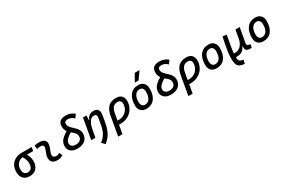

<svg xmlns="http://www.w3.org/2000/svg" viewBox="148 -2365 6148 4164"><g transform="rotate(-30 3222.5 -283.0)"><path d="M251.5 9.8Q151.4 9.8 96.2 -49.3Q41 -108.4 41 -215.8Q41 -307.1 79.3 -375.2Q117.7 -443.4 186.8 -481.2Q255.9 -519 348.1 -519H602.1L585.9 -426.3H428.7Q456.5 -381.3 470.2 -334.2Q483.9 -287.1 483.9 -240.2Q483.9 -121.1 423.1 -55.7Q362.3 9.8 251.5 9.8ZM319.8 -424.8Q240.2 -415.5 192.9 -358.9Q145.5 -302.2 145.5 -213.9Q145.5 -151.9 175.3 -117.4Q205.1 -83 258.8 -83Q316.4 -83 347.9 -124Q379.4 -165 379.4 -240.2Q379.4 -282.2 365.2 -329.8Q351.1 -377.4 319.8 -424.8Z M1057.6 -109.9 1091.3 -31.2Q1061.5 -14.2 1028.3 -2.2Q995.1 9.8 952.1 9.8Q782.2 9.8 782.2 -136.2Q782.2 -144.5 782.7 -153.3Q785.2 -189.9 797.1 -224.6Q809.1 -259.3 823.2 -292Q836.9 -324.7 844.2 -355Q848.1 -369.6 848.1 -381.8Q848.1 -436 770.5 -436Q724.1 -436 681.2 -424.8L670.9 -513.7Q699.7 -522 728.5 -524.7Q757.3 -527.3 786.1 -527.3Q887.2 -527.3 928.2 -481.4Q955.1 -451.2 955.1 -402.8Q955.1 -376.5 947.3 -345.2Q939 -310.5 925.8 -280.8Q912.1 -250.5 900.9 -221.2Q889.6 -191.9 887.2 -157.7Q886.7 -153.3 886.7 -149.4Q886.7 -83 971.2 -83Q995.6 -83 1013.9 -89.1Q1032.2 -95.2 1057.6 -109.9Z M1444.3 9.8Q1379.4 9.8 1330.6 -12.9Q1281.7 -35.6 1254.6 -76.7Q1227.5 -117.7 1227.5 -171.9Q1227.5 -261.7 1283.2 -324Q1338.9 -386.2 1429.7 -437.5Q1411.1 -463.9 1399.4 -498.8Q1387.7 -533.7 1387.7 -580.6Q1387.7 -742.2 1580.6 -742.2Q1700.7 -742.2 1791.5 -665.5L1732.4 -581.1Q1661.6 -649.4 1579.1 -649.4Q1492.2 -649.4 1492.2 -584.5Q1492.2 -542.5 1514.6 -509Q1537.1 -475.6 1570.3 -445.8Q1603 -415.5 1635.7 -383.1Q1668.5 -350.6 1690.9 -311Q1713.4 -271.5 1713.4 -218.3Q1713.4 -110.8 1642.3 -50.5Q1571.3 9.8 1444.3 9.8ZM1494.6 -370.1Q1419.9 -325.7 1376 -281.2Q1332 -236.8 1332 -180.2Q1332 -136.7 1366.9 -109.9Q1401.9 -83 1459.5 -83Q1529.8 -83 1569.3 -116Q1608.9 -148.9 1608.9 -207.5Q1608.9 -246.6 1592 -274.2Q1575.2 -301.8 1549.1 -324Q1522.9 -346.2 1494.6 -370.1Z M1794.4 0 1885.7 -517.6H1972.2L1968.8 -399.9H1978.5Q1994.1 -460.9 2040.5 -494.1Q2086.9 -527.3 2151.9 -527.3Q2281.7 -527.3 2281.7 -399.4Q2281.7 -372.6 2275.9 -340.3L2249.5 -189Q2231.9 -86.4 2202.6 -10Q2173.3 66.4 2128.9 124.3Q2084.5 182.1 2020 229L1951.2 153.3Q2006.3 112.3 2044.2 64.2Q2082 16.1 2106.2 -45.4Q2130.4 -106.9 2144 -188L2170.9 -344.2Q2173.8 -359.9 2173.8 -373Q2173.8 -434.6 2112.8 -434.6Q2073.7 -434.6 2040.3 -412.4Q2006.8 -390.1 1980.2 -338.4Q1953.6 -286.6 1934.6 -198.7L1899.4 0Z M2714.8 -527.3Q2801.3 -527.3 2848.9 -480.2Q2896.5 -433.1 2896.5 -346.7Q2896.5 -270.5 2868.4 -205.6Q2840.3 -140.6 2789.8 -92.3Q2739.3 -43.9 2671.4 -17.1Q2603.5 9.8 2523.4 9.8Q2504.4 9.8 2483.9 7.8L2445.8 224.6H2338.9L2422.4 -250.5Q2447.3 -393.1 2518.3 -460.2Q2589.4 -527.3 2714.8 -527.3ZM2500.5 -85Q2516.6 -83.5 2534.2 -83.5Q2607.4 -83.5 2665.5 -117.4Q2723.6 -151.4 2757.6 -210Q2791.5 -268.6 2791.5 -341.8Q2791.5 -386.2 2767.6 -410.4Q2743.7 -434.6 2700.2 -434.6Q2628.9 -434.6 2587.4 -388.9Q2545.9 -343.3 2528.8 -246.1Z M3174.8 9.8Q3088.4 9.8 3039.8 -39.8Q2991.2 -89.4 2991.2 -177.7Q2991.2 -342.8 3064.9 -435.1Q3138.7 -527.3 3269.5 -527.3Q3356 -527.3 3404.5 -476.6Q3453.1 -425.8 3453.1 -335Q3453.1 -172.4 3379.6 -81.3Q3306.2 9.8 3174.8 9.8ZM3192.9 -82.5Q3266.1 -82.5 3307.4 -143.8Q3348.6 -205.1 3348.6 -314Q3348.6 -370.6 3324.2 -402.6Q3299.8 -434.6 3255.4 -434.6Q3180.2 -434.6 3137.9 -373.5Q3095.7 -312.5 3095.7 -203.6Q3095.7 -146.5 3121.3 -114.5Q3147 -82.5 3192.9 -82.5ZM3235.8 -609.4 3341.8 -794.9H3461.9L3331.5 -609.4Z M3788.1 9.8Q3723.1 9.8 3674.3 -12.9Q3625.5 -35.6 3598.4 -76.7Q3571.3 -117.7 3571.3 -171.9Q3571.3 -261.7 3627 -324Q3682.6 -386.2 3773.4 -437.5Q3754.9 -463.9 3743.2 -498.8Q3731.4 -533.7 3731.4 -580.6Q3731.4 -742.2 3924.3 -742.2Q4044.4 -742.2 4135.3 -665.5L4076.2 -581.1Q4005.4 -649.4 3922.9 -649.4Q3835.9 -649.4 3835.9 -584.5Q3835.9 -542.5 3858.4 -509Q3880.9 -475.6 3914.1 -445.8Q3946.8 -415.5 3979.5 -383.1Q4012.2 -350.6 4034.7 -311Q4057.1 -271.5 4057.1 -218.3Q4057.1 -110.8 3986.1 -50.5Q3915 9.8 3788.1 9.8ZM3838.4 -370.1Q3763.7 -325.7 3719.7 -281.2Q3675.8 -236.8 3675.8 -180.2Q3675.8 -136.7 3710.7 -109.9Q3745.6 -83 3803.2 -83Q3873.5 -83 3913.1 -116Q3952.6 -148.9 3952.6 -207.5Q3952.6 -246.6 3935.8 -274.2Q3918.9 -301.8 3892.8 -324Q3866.7 -346.2 3838.4 -370.1Z M4472.7 -527.3Q4559.1 -527.3 4606.7 -480.2Q4654.3 -433.1 4654.3 -346.7Q4654.3 -270.5 4626.2 -205.6Q4598.1 -140.6 4547.6 -92.3Q4497.1 -43.9 4429.2 -17.1Q4361.3 9.8 4281.2 9.8Q4262.2 9.8 4241.7 7.8L4203.6 224.6H4096.7L4180.2 -250.5Q4205.1 -393.1 4276.1 -460.2Q4347.2 -527.3 4472.7 -527.3ZM4258.3 -85Q4274.4 -83.5 4292 -83.5Q4365.2 -83.5 4423.3 -117.4Q4481.4 -151.4 4515.4 -210Q4549.3 -268.6 4549.3 -341.8Q4549.3 -386.2 4525.4 -410.4Q4501.5 -434.6 4458 -434.6Q4386.7 -434.6 4345.2 -388.9Q4303.7 -343.3 4286.6 -246.1Z M4932.6 9.8Q4846.2 9.8 4797.6 -39.8Q4749 -89.4 4749 -177.7Q4749 -342.8 4822.8 -435.1Q4896.5 -527.3 5027.3 -527.3Q5113.8 -527.3 5162.4 -476.6Q5210.9 -425.8 5210.9 -335Q5210.9 -172.4 5137.5 -81.3Q5064 9.8 4932.6 9.8ZM4950.7 -82.5Q5023.9 -82.5 5065.2 -143.8Q5106.4 -205.1 5106.4 -314Q5106.4 -370.6 5082 -402.6Q5057.6 -434.6 5013.2 -434.6Q4938 -434.6 4895.8 -373.5Q4853.5 -312.5 4853.5 -203.6Q4853.5 -146.5 4879.2 -114.5Q4904.8 -82.5 4950.7 -82.5Z M5506.8 229 5499 228.5Q5416.5 223.1 5374.5 194.1Q5332.5 165 5318.8 106.4Q5307.6 58.1 5307.6 -13.7Q5307.6 -29.3 5308.1 -45.9Q5310.1 -108.9 5319.6 -179Q5329.1 -249 5345.7 -334.2Q5362.3 -419.4 5384.8 -527.3L5484.4 -513.2Q5455.1 -357.9 5437 -255.4Q5418.9 -152.8 5413.1 -82.5H5447.8Q5528.3 -82.5 5586.9 -141.1Q5645.5 -199.7 5666.5 -310.5L5668 -320.8Q5668.5 -323.2 5668.9 -325.7V-325.2L5703.1 -517.1H5809.1L5745.6 -160.6Q5742.7 -145 5742.7 -132.8Q5742.7 -109.9 5752.4 -98.6Q5767.1 -80.6 5812.5 -80.6H5826.7L5811.5 4.9H5786.1Q5708.5 4.9 5680.2 -22Q5656.7 -43.5 5656.7 -97.2Q5656.7 -109.4 5657.7 -122.6H5647.5Q5622.6 -60.5 5570.1 -24.4Q5517.6 11.7 5416 10.3H5410.6Q5411.6 48.8 5418.2 74Q5424.8 99.1 5444.6 113.3Q5464.4 127.4 5505.9 133.8L5528.3 137.2Z M6104.5 9.8Q6018.1 9.8 5969.5 -39.8Q5920.9 -89.4 5920.9 -177.7Q5920.9 -342.8 5994.6 -435.1Q6068.4 -527.3 6199.2 -527.3Q6285.6 -527.3 6334.2 -476.6Q6382.8 -425.8 6382.8 -335Q6382.8 -172.4 6309.3 -81.3Q6235.8 9.8 6104.5 9.8ZM6122.6 -82.5Q6195.8 -82.5 6237.1 -143.8Q6278.3 -205.1 6278.3 -314Q6278.3 -370.6 6253.9 -402.6Q6229.5 -434.6 6185.1 -434.6Q6109.9 -434.6 6067.6 -373.5Q6025.4 -312.5 6025.4 -203.6Q6025.4 -146.5 6051 -114.5Q6076.7 -82.5 6122.6 -82.5Z"/></g></svg>

Font: CaskaydiaCove NFP
Style: Italic
Weight: 400
Italic angle: -10°
Designer: Aaron Bell
Foundry: Saja Typeworks
Version: Version 2111.001; VTT 6.35;Nerd Fonts 3.1.1